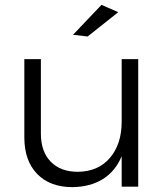

<svg xmlns="http://www.w3.org/2000/svg" viewBox="-20 -767 685 789"><path d="M397 -747 466 -717 340 -617 280 -624ZM548 -524V0H480V-125Q454 -63 402.5 -31Q351 1 278 2Q185 2 132.5 -52.5Q80 -107 80 -202V-524H148V-218Q148 -144 188.5 -102.5Q229 -61 300 -61Q384 -62 432 -118.5Q480 -175 480 -267V-524Z"/></svg>

Font: TypoPRO Montserrat Alternates
Style: Regular
Weight: 300
Designer: Julieta Ulanovsky
Foundry: Julieta Ulanovsky
Version: Version 6.001